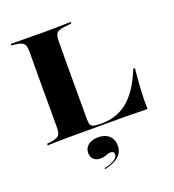

<svg xmlns="http://www.w3.org/2000/svg" viewBox="-142 -681 919 1014"><g transform="rotate(-20 317.5 -174.5)"><path d="M181.5 -2.4Q150.8 -2.4 122.6 -2Q94.4 -1.6 71.8 -1.2Q49.2 -0.8 33.1 0V-8.9L54.8 -11.3Q78.2 -15.3 90.3 -21Q102.4 -26.6 106.9 -39.5Q111.3 -52.4 111.3 -78.2V-369.4H275V-62.1Q275 -43.5 277.8 -32.3Q280.6 -21 293.5 -16.1Q306.5 -11.3 336.3 -11.3H341.1Q389.5 -11.3 428.6 -26.6Q467.7 -41.9 498.4 -70.6Q529 -99.2 553.2 -138.7Q577.4 -178.2 596 -225.8H605.6Q599.2 -166.1 596 -109.3Q592.7 -52.4 594.4 0Q552.4 -1.6 495.2 -2Q437.9 -2.4 352.4 -2.4H192.7ZM181.5 -569.4 197.6 -568.5H206.5Q240.3 -568.5 271.4 -569Q302.4 -569.4 327.4 -570.2Q352.4 -571 370.2 -571V-562.1L332.3 -558.1Q296.8 -554 286.3 -542.3Q275.8 -530.6 275.8 -492.7L275 -369.4H111.3L112.1 -492.7Q112.1 -518.5 107.7 -531.5Q103.2 -544.4 90.7 -550.4Q78.2 -556.5 54.8 -559.7L33.1 -561.3V-570.2Q49.2 -570.2 71.8 -569.8Q94.4 -569.4 122.6 -569.4Q150.8 -569.4 181.5 -569.4ZM275 221.8 274.2 216.1Q311.3 208.1 331.5 195.2Q351.6 182.3 351.6 166.1Q351.6 148.4 332.3 148.4Q318.5 148.4 305.6 154.4Q292.7 160.5 272.6 160.5Q247.6 160.5 233.9 147.2Q220.2 133.9 220.2 111.3Q220.2 83.9 241.1 67.3Q262.1 50.8 296.8 50.8Q335.5 50.8 358.1 71.4Q380.6 91.9 380.6 127.4Q380.6 163.7 354.4 187.1Q328.2 210.5 275 221.8Z"/></g></svg>

Font: Playfair 144pt SemiExpanded Black
Style: Regular
Weight: 900
Width: 6
Designer: Claus Eggers Sørensen
Foundry: Claus Eggers Sørensen
Version: Version 2.203